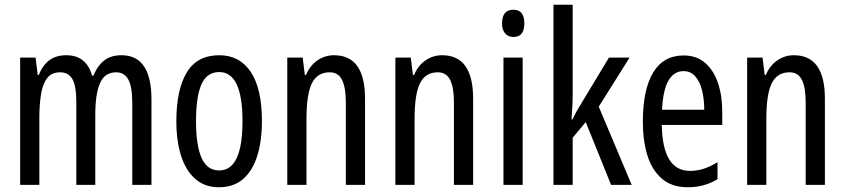

<svg xmlns="http://www.w3.org/2000/svg" viewBox="-20 -780 3563 810"><path d="M493 -547Q619 -547 619 -360V0H538V-345Q538 -415 521 -445Q504 -475 470 -475Q422 -475 402 -429.5Q382 -384 382 -296V0H302V-348Q302 -417 285.5 -446Q269 -475 234 -475Q198 -475 179 -450.5Q160 -426 153 -382Q146 -338 146 -281V0H65V-537H130L139 -464H144Q176 -547 259 -547Q305 -547 332 -523Q359 -499 368 -461H374Q393 -505 421 -526Q449 -547 493 -547Z M1085 -269Q1085 -186 1065.5 -123Q1046 -60 1006 -25Q966 10 903 10Q844 10 804 -25Q764 -60 744 -122.5Q724 -185 724 -269Q724 -402 768 -474.5Q812 -547 905 -547Q991 -547 1038 -476.5Q1085 -406 1085 -269ZM807 -269Q807 -166 830.5 -113.5Q854 -61 905 -61Q1003 -61 1003 -269Q1003 -476 905 -476Q853 -476 830 -424.5Q807 -373 807 -269Z M1389 -547Q1520 -547 1520 -364V0H1439V-348Q1439 -411 1423 -443Q1407 -475 1371 -475Q1319 -475 1296 -429Q1273 -383 1273 -279V0H1192V-537H1257L1266 -464H1271Q1288 -504 1319.5 -525.5Q1351 -547 1389 -547Z M1845 -547Q1976 -547 1976 -364V0H1895V-348Q1895 -411 1879 -443Q1863 -475 1827 -475Q1775 -475 1752 -429Q1729 -383 1729 -279V0H1648V-537H1713L1722 -464H1727Q1744 -504 1775.5 -525.5Q1807 -547 1845 -547Z M2146 -739Q2192 -739 2192 -681Q2192 -624 2146 -624Q2124 -624 2111 -639Q2098 -654 2098 -681Q2098 -739 2146 -739ZM2185 -537V0H2104V-537Z M2396 -383Q2396 -355 2394.5 -328.5Q2393 -302 2391 -276H2395Q2403 -293 2411.5 -308.5Q2420 -324 2429 -338L2549 -537H2636L2506 -330L2645 0H2558L2451 -265L2396 -199V0H2315V-760H2396Z M2864 -546Q2919 -546 2955 -514.5Q2991 -483 3009 -429.5Q3027 -376 3027 -309V-253H2772Q2775 -59 2891 -59Q2920 -59 2948.5 -68Q2977 -77 3007 -96V-24Q2951 10 2882 10Q2814 10 2772 -26.5Q2730 -63 2711 -125Q2692 -187 2692 -265Q2692 -402 2735.5 -474Q2779 -546 2864 -546ZM2864 -480Q2823 -480 2800 -440Q2777 -400 2773 -317H2951Q2951 -361 2942 -398Q2933 -435 2913.5 -457.5Q2894 -480 2864 -480Z M3329 -547Q3460 -547 3460 -364V0H3379V-348Q3379 -411 3363 -443Q3347 -475 3311 -475Q3259 -475 3236 -429Q3213 -383 3213 -279V0H3132V-537H3197L3206 -464H3211Q3228 -504 3259.5 -525.5Q3291 -547 3329 -547Z"/></svg>

Font: Noto Sans Tamil ExtraCondensed
Style: Regular
Weight: 400
Width: 2
Designer: Jelle Bosma - Monotype Design Team
Foundry: Monotype Imaging Inc.
Version: Version 2.004; ttfautohint (v1.8.4.7-5d5b)